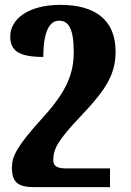

<svg xmlns="http://www.w3.org/2000/svg" viewBox="-20 -522 537 789"><path d="M228 -502C97 -502 22 -444 22 -372C22 -312 60 -288 158 -288C158 -395 185 -437 222 -437C260 -437 283 -408 283 -309C283 -222 257 -150 157 -40C49 79 29 120 29 167C29 226 53 247 120 247H432V170H251C212 170 199 159 199 135C199 91 217 54 317 -50C419 -158 455 -220 455 -310C455 -442 369 -502 228 -502Z"/></svg>

Font: Noto Serif Armenian Condensed Black
Style: Regular
Weight: 900
Width: 3
Designer: Monotype Design Team
Foundry: Monotype Imaging Inc.
Version: Version 2.008